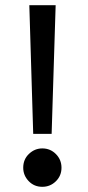

<svg xmlns="http://www.w3.org/2000/svg" viewBox="-20 -708 339 740"><path d="M179 -192H108L93 -688H194.5ZM143 12Q111.5 12 90.5 -10Q69.5 -32 69.5 -61.5Q69.5 -94 91.8 -115Q114 -136 143 -136Q174 -136 195.5 -114.2Q217 -92.5 217 -61.5Q217 -30.5 195.2 -9.2Q173.5 12 143 12Z"/></svg>

Font: Lucymar Sans Medium
Style: Regular
Weight: 500
Foundry: The League of Moveable Type (original font) / Main changes by Cristiano Sobral with portions from Mirco Monsees
Version: Version 2.001;August 30, 2020;FontCreator 13.0.0.2681 64-bit